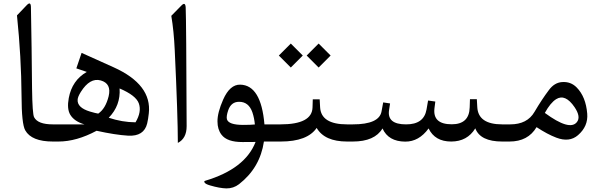

<svg xmlns="http://www.w3.org/2000/svg" viewBox="-20 -802 3402 1088"><path d="M279.3 -97.2Q279.3 -97.2 289.6 -97.2Q308.6 -97.2 308.6 -49.8V-46.4Q308.6 0 289.6 0H279.8Q158.7 0 123 -63.5Q102.5 -99.6 102.1 -258.3Q100.6 -478.5 76.2 -714.8L130.9 -772Q155.3 -797.9 155.3 -759.3Q159.7 -530.3 161.6 -301.3Q163.6 -155.8 173.3 -137.7Q194.3 -97.2 279.3 -97.2Z M285.2 -97.2Q285.2 -97.2 311.5 -97.2H458.5Q400.9 -113.8 377.9 -152.3Q358.4 -185.5 369.6 -246.1Q388.2 -346.7 471.7 -394.5L412.6 -414.6L442.4 -502.4L624.5 -420.4Q841.8 -322.3 823.2 -159.2Q819.8 -127 814 -102.5Q795.9 -28.3 706.1 -33.2Q633.3 -37.6 527.3 -61Q413.6 0 311.5 0H285.2Q246.6 0 246.6 -45.9V-50.8Q246.6 -97.2 285.2 -97.2ZM596.2 -134.8Q671.9 -109.4 748 -108.9Q783.7 -168.9 766.6 -216.3Q750.5 -261.2 657.7 -300.8Q664.1 -204.6 596.2 -134.8ZM536.6 -158.2Q578.1 -186 595.7 -256.8Q612.8 -328.6 550.8 -346.2Q489.7 -363.3 438 -281.2Q420.4 -252.9 419.9 -236.8Q417 -191.9 489.7 -169.9Q521 -160.6 536.6 -158.2Z M1032.2 -759.8Q1035.6 -682.1 1037.6 -86.9Q1037.6 -17.6 987.8 7.8Q987.8 -143.1 970.2 -517.1Q965.3 -626 950.7 -712.4L1008.8 -771.5Q1030.3 -793 1032.2 -759.8Z M1341.3 -322.3Q1459.5 -319.8 1478.5 -97.2H1551.3Q1569.8 -97.2 1569.8 -49.8V-46.4Q1569.8 0 1551.3 0H1475.6Q1453.6 148.9 1334.5 241.7Q1302.7 266.1 1262.7 265.6Q1224.6 264.6 1171.4 249Q1143.6 241.2 1138.7 231.4Q1134.8 224.6 1143.1 222.2Q1369.1 154.8 1428.2 2.4L1354.5 2.9Q1266.6 3.4 1234.9 -39.1Q1212.4 -68.8 1212.4 -113.8Q1211.9 -163.6 1244.6 -237.8Q1282.7 -323.7 1341.3 -322.3ZM1410.2 -165.5Q1389.2 -225.6 1334.5 -225.1Q1290 -225.1 1273.4 -177.7Q1261.2 -142.1 1266.1 -125.5Q1275.9 -94.7 1356 -94.2Q1402.3 -94.2 1424.3 -96.7Q1420.9 -133.8 1410.2 -165.5Z M1946.8 0Q1819.3 0 1774.4 -77.1Q1721.7 0 1570.8 0H1545.9Q1507.3 0 1507.3 -45.9V-50.8Q1507.3 -97.2 1545.9 -97.2H1568.8Q1748.5 -97.2 1751 -193.4L1752.4 -239.3H1791.5L1793.9 -194.8Q1798.8 -97.2 1946.8 -97.2H1957.5Q1976.6 -97.2 1976.6 -49.8V-46.4Q1976.6 0 1957.5 0ZM1785.6 -555.2 1853.5 -487.3 1785.6 -419.4 1717.8 -487.3ZM1627.9 -555.2 1695.8 -487.3 1627.9 -419.4 1560.1 -487.3Z M2825.7 0Q2701.7 0 2673.3 -74.7Q2627.9 0 2536.6 0Q2444.3 0 2408.7 -74.2Q2354 1 2276.4 0.5Q2180.7 0 2147.5 -74.2Q2103.5 0 1979 0H1952.6Q1914.1 0 1914.1 -45.9V-50.8Q1914.1 -97.2 1952.6 -97.2H1979Q2128.9 -97.2 2142.1 -170.9L2151.4 -221.7L2190.4 -215.8L2184.6 -177.7Q2172.4 -97.2 2280.8 -97.2Q2382.3 -96.7 2397 -181.6L2405.8 -232.4L2446.8 -226.6L2441.9 -188Q2431.2 -97.7 2540 -97.7Q2639.2 -97.7 2641.6 -193.8L2643.1 -239.7H2682.1L2684.6 -195.3Q2689.5 -97.2 2825.7 -97.2H2858.4Q2877.4 -97.2 2877.4 -49.8V-46.4Q2877.4 0 2858.4 0Z M2867.2 0Q2867.2 0 2853 0Q2814.5 0 2814.5 -45.9V-50.8Q2814.5 -97.2 2853 -97.2H2871.1Q2967.8 -97.2 3008.8 -168Q3050.8 -239.3 3090.3 -291.5Q3121.1 -333.5 3164.1 -336.9Q3214.4 -340.8 3248 -306.2Q3299.8 -253.4 3307.6 -158.2Q3313.5 -86.4 3255.4 -36.1Q3206.5 6.3 3132.3 -22Q3082 -41 3020.5 -81.5Q2972.2 0 2867.2 0ZM3067.4 -162.1Q3207.5 -59.1 3248.5 -109.4Q3273.4 -139.2 3235.8 -194.8Q3183.1 -272 3131.8 -240.2Q3099.1 -219.7 3067.4 -162.1Z"/></svg>

Font: Parastoo WOL
Style: WOL
Weight: 400
Foundry: Saber Rastikerdar (saber.rastikerdar@gmail.com)
Version: Version 1.0.0-alpha5